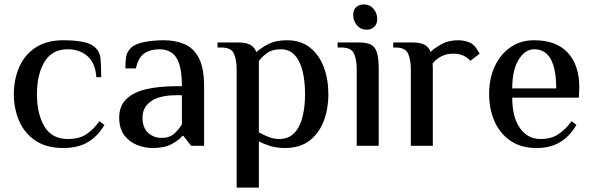

<svg xmlns="http://www.w3.org/2000/svg" viewBox="-20 -663 2694 873"><path d="M268 10Q192 10 142 -23Q92 -56 67.5 -112Q43 -168 43 -235Q43 -302 67.5 -358Q92 -414 142 -447Q192 -480 268 -480Q322 -480 359.5 -472Q397 -464 415 -445Q434 -426 437 -397.5Q440 -369 440 -312H418Q414 -376 378 -407.5Q342 -439 287 -439Q217 -439 182.5 -382Q148 -325 148 -235Q148 -145 182 -88Q216 -31 288 -31Q341 -31 373.5 -53Q406 -75 432 -112L455 -95Q425 -44 380 -17Q335 10 268 10Z M674 10Q639 10 604 -3.5Q569 -17 545.5 -47.5Q522 -78 522 -129Q522 -181 554.5 -212.5Q587 -244 645 -257.5Q703 -271 781 -271H807Q807 -339 794 -375Q781 -411 758 -425Q735 -439 705 -439Q665 -439 637 -421Q609 -403 598 -352H550Q550 -379 553 -402.5Q556 -426 575 -445Q594 -464 636.5 -472Q679 -480 725 -480Q776 -480 817.5 -463Q859 -446 883.5 -400.5Q908 -355 908 -270V0H849L814 -45H809Q794 -26 761 -8Q728 10 674 10ZM715 -36Q751 -36 772.5 -55.5Q794 -75 807 -98V-230H781Q707 -230 667.5 -203Q628 -176 628 -129Q628 -82 653.5 -59Q679 -36 715 -36Z M1056 190V-347Q1056 -392 1043.5 -419.5Q1031 -447 986 -447H969V-470H1061Q1098 -470 1117.5 -459.5Q1137 -449 1146 -426Q1165 -444 1199 -462Q1233 -480 1285 -480Q1347 -480 1389 -447Q1431 -414 1452 -358.5Q1473 -303 1473 -235Q1473 -167 1451.5 -111.5Q1430 -56 1386.5 -23Q1343 10 1276 10Q1237 10 1207.5 0.5Q1178 -9 1157 -20V190ZM1249 -31Q1292 -31 1318 -58Q1344 -85 1355.5 -131.5Q1367 -178 1367 -235Q1367 -293 1356 -339Q1345 -385 1320.5 -412Q1296 -439 1258 -439Q1218 -439 1194.5 -422Q1171 -405 1157 -385V-61Q1177 -50 1201 -40.5Q1225 -31 1249 -31Z M1647 -528Q1620 -528 1603 -548Q1586 -568 1586 -596Q1586 -618 1599.5 -630.5Q1613 -643 1634 -643Q1661 -643 1678 -623.5Q1695 -604 1695 -576Q1695 -554 1682 -541Q1669 -528 1647 -528ZM1602 0V-347Q1602 -392 1589.5 -419.5Q1577 -447 1532 -447H1515V-470H1612Q1647 -470 1666.5 -460Q1686 -450 1694 -423.5Q1702 -397 1702 -347V0Z M1848 0V-347Q1848 -392 1835.5 -419.5Q1823 -447 1778 -447H1768V-470H1853Q1890 -470 1909.5 -460Q1929 -450 1938 -427Q1955 -444 1987 -462Q2019 -480 2063 -480Q2080 -480 2097 -476Q2114 -472 2126 -464Q2139 -454 2147 -442Q2155 -430 2161 -419L2118 -386Q2107 -401 2087 -410Q2067 -419 2041 -419Q2010 -419 1986 -406.5Q1962 -394 1947 -374Q1948 -365 1948 -355.5Q1948 -346 1948 -339V0Z M2419 10Q2349 10 2301 -23Q2253 -56 2228.5 -111.5Q2204 -167 2204 -235Q2204 -306 2229.5 -361Q2255 -416 2301 -448Q2347 -480 2409 -480Q2509 -480 2561.5 -423.5Q2614 -367 2614 -265L2612 -219H2309Q2309 -132 2343.5 -81.5Q2378 -31 2438 -31Q2487 -31 2519.5 -53Q2552 -75 2579 -112L2601 -95Q2571 -44 2527 -17Q2483 10 2419 10ZM2309 -261H2509Q2509 -439 2409 -439Q2367 -439 2338 -391.5Q2309 -344 2309 -261Z"/></svg>

Font: El Messiri Medium
Style: Regular
Weight: 500
Designer: Mohamed Gaber
Foundry: Kief Type Foundry
Version: Version 2.020; ttfautohint (v1.8.3)